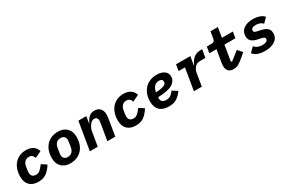

<svg xmlns="http://www.w3.org/2000/svg" viewBox="117 -1878 4567 3070"><g transform="rotate(-30 2400.0 -343.0)"><path d="M57 -206Q57 -295 90.5 -368.5Q124 -442 189 -485Q254 -528 343 -528Q428 -528 477 -493.5Q526 -459 543 -397L424 -341Q412 -376 392 -393.5Q372 -411 331 -411Q288 -411 258.5 -382.5Q229 -354 220 -301L210 -241Q206 -217 206 -194Q206 -152 228 -128.5Q250 -105 297 -105Q320 -105 339 -113Q358 -121 382 -144.5Q406 -168 442 -215L533 -156Q478 -69 419.5 -28.5Q361 12 273 12Q169 12 113 -45Q57 -102 57 -206Z M643 -210Q643 -307 679.5 -379Q716 -451 782.5 -489.5Q849 -528 935 -528Q1039 -528 1098 -468.5Q1157 -409 1157 -306Q1157 -209 1120.5 -137Q1084 -65 1017.5 -26.5Q951 12 865 12Q761 12 702 -47.5Q643 -107 643 -210ZM994 -209 1007 -287V-290Q1012 -318 1012 -328Q1012 -373 988.5 -396Q965 -419 924 -419Q876 -419 845.5 -390Q815 -361 806 -307L793 -229V-226Q788 -199 788 -188Q788 -143 811.5 -120Q835 -97 876 -97Q924 -97 954.5 -126Q985 -155 994 -209Z M1225 0 1311 -516H1457L1437 -393H1442Q1473 -460 1512 -494Q1551 -528 1610 -528Q1681 -528 1716 -486Q1751 -444 1751 -379Q1751 -341 1740 -275L1694 0H1548L1597 -293L1598 -301Q1604 -331 1604 -355Q1604 -379 1589.5 -397.5Q1575 -416 1544 -416Q1519 -416 1500 -404.5Q1481 -393 1463 -369Q1424 -317 1416 -269L1371 0Z M1857 -206Q1857 -295 1890.5 -368.5Q1924 -442 1989 -485Q2054 -528 2143 -528Q2228 -528 2277 -493.5Q2326 -459 2343 -397L2224 -341Q2212 -376 2192 -393.5Q2172 -411 2131 -411Q2088 -411 2058.5 -382.5Q2029 -354 2020 -301L2010 -241Q2006 -217 2006 -194Q2006 -152 2028 -128.5Q2050 -105 2097 -105Q2120 -105 2139 -113Q2158 -121 2182 -144.5Q2206 -168 2242 -215L2333 -156Q2278 -69 2219.5 -28.5Q2161 12 2073 12Q1969 12 1913 -45Q1857 -102 1857 -206Z M2456 -208Q2456 -303 2494 -375.5Q2532 -448 2600.5 -488Q2669 -528 2760 -528Q2842 -528 2896 -491Q2950 -454 2950 -386Q2950 -311 2876 -260.5Q2802 -210 2602 -203Q2601 -195 2601 -186Q2601 -144 2625 -122Q2649 -100 2700 -100Q2743 -100 2772.5 -118.5Q2802 -137 2842 -188L2933 -129Q2886 -61 2829 -24.5Q2772 12 2681 12Q2569 12 2512.5 -45.5Q2456 -103 2456 -208ZM2615 -301 2612 -287Q2698 -292 2741 -305.5Q2784 -319 2796.5 -335.5Q2809 -352 2809 -373Q2809 -398 2793 -411.5Q2777 -425 2745 -425Q2696 -425 2662.5 -395Q2629 -365 2615 -301Z M3146 0 3213 -402H3095L3114 -516H3378L3351 -360H3357Q3391 -437 3440.5 -476.5Q3490 -516 3563 -516H3597L3571 -370H3480Q3441 -370 3416 -359Q3391 -348 3372 -325Q3360 -310 3347.5 -285Q3335 -260 3331 -236L3292 0Z M3751 -116Q3751 -140 3758 -182L3795 -402H3663L3682 -516H3765Q3798 -516 3814 -529.5Q3830 -543 3835 -576L3855 -698H3991L3961 -516H4163L4144 -402H3942L3894 -114L3914 -107L4070 -230L4142 -148L4082 -96Q4012 -36 3970 -12Q3928 12 3878 12Q3814 12 3782.5 -22Q3751 -56 3751 -116Z M4241 -72 4323 -153Q4344 -123 4382.5 -107Q4421 -91 4468 -91Q4514 -91 4540 -106Q4566 -121 4566 -148Q4566 -167 4552.5 -177Q4539 -187 4513 -193L4439 -209Q4373 -223 4336.5 -255Q4300 -287 4300 -350Q4300 -435 4365 -481.5Q4430 -528 4534 -528Q4603 -528 4658 -508.5Q4713 -489 4739 -455L4659 -373Q4641 -396 4606.5 -410.5Q4572 -425 4530 -425Q4490 -425 4467 -410.5Q4444 -396 4444 -369Q4444 -349 4456 -340.5Q4468 -332 4495 -326L4572 -309Q4617 -299 4647.5 -282.5Q4678 -266 4694.5 -238.5Q4711 -211 4711 -170Q4711 -85 4642.5 -36.5Q4574 12 4458 12Q4380 12 4323.5 -10Q4267 -32 4241 -72Z"/></g></svg>

Font: iA Writer Mono V
Style: Regular
Weight: 400
Italic angle: -9.5°
Designer: Mike Abbink, Paul van der Laan, Pieter van Rosmalen
Foundry: Bold Monday
Version: Version 2.000